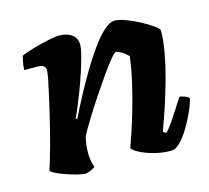

<svg xmlns="http://www.w3.org/2000/svg" viewBox="-79 -592 744 684"><g transform="rotate(-15 293.0 -250.0)"><path d="M158 0Q147 0 127.5 -5Q108 -10 87.5 -17Q67 -24 52 -31.5Q37 -39 35 -44Q47 -80 61 -132Q75 -184 88 -239Q101 -294 110 -337Q115 -359 117 -372Q119 -385 119 -393Q119 -413 88 -413H41Q41 -426 44 -441Q47 -456 49 -464Q64 -471 93 -479.5Q122 -488 150.5 -494Q179 -500 192 -500Q220 -500 238.5 -487Q257 -474 257 -448Q257 -435 250 -408.5Q243 -382 232.5 -350Q222 -318 210 -287Q198 -256 188 -232Q178 -208 173 -199L178 -195Q195 -230 216.5 -270.5Q238 -311 262 -351.5Q286 -392 310 -425.5Q334 -459 356.5 -479.5Q379 -500 397 -500Q413 -500 437.5 -491Q462 -482 486.5 -469Q511 -456 528.5 -443.5Q546 -431 548 -425Q548 -388 540 -343.5Q532 -299 519.5 -253.5Q507 -208 494.5 -169.5Q482 -131 472.5 -105Q463 -79 461 -73L472 -66Q483 -76 497 -96.5Q511 -117 525.5 -139.5Q540 -162 550 -178Q559 -178 571 -173Q583 -168 585 -163Q580 -142 567.5 -114.5Q555 -87 539 -60.5Q523 -34 506 -17Q489 0 474 0Q442 0 411 -8Q380 -16 358.5 -27.5Q337 -39 334 -47Q339 -60 350.5 -94Q362 -128 375.5 -174.5Q389 -221 400.5 -271Q412 -321 417 -364Q404 -377 391.5 -384Q379 -391 373 -391Q368 -391 352.5 -372.5Q337 -354 316 -324Q295 -294 271.5 -259Q248 -224 227 -190Q206 -156 192 -130Q184 -100 184 -69Q184 -55 186.5 -41Q189 -27 193 -15Q186 -10 176 -5.5Q166 -1 158 0Z"/></g></svg>

Font: Texturina Black
Style: Italic
Weight: 900
Italic angle: -11°
Designer: Guillermo Torres Carreño
Foundry: Omnibus-Type
Version: Version 1.002; ttfautohint (v1.8.3)